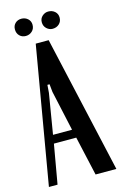

<svg xmlns="http://www.w3.org/2000/svg" viewBox="-132 -891 598 946"><g transform="rotate(-15 167.0 -418.0)"><path d="M115 -699H181L339 0H233L188 -200H74L39 0H-5ZM115 -448 81 -243H178L133 -448L129 -488H118ZM34 -793Q34 -812 46.5 -824Q59 -836 78 -836Q97 -836 110.5 -824Q124 -812 124 -793Q124 -773 110.5 -760.5Q97 -748 78 -748Q59 -748 46.5 -760.5Q34 -773 34 -793ZM171 -793Q171 -812 184.5 -824Q198 -836 215 -836Q235 -836 248.5 -824Q262 -812 262 -793Q262 -773 248.5 -760.5Q235 -748 215 -748Q198 -748 184.5 -760.5Q171 -773 171 -793Z"/></g></svg>

Font: Moniqa Paragraph
Style: Bold
Weight: 700
Designer: Rajesh Rajput
Foundry: Rajesh Rajput
Version: Version 1.000